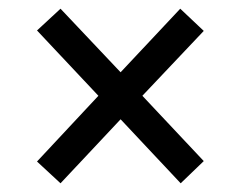

<svg xmlns="http://www.w3.org/2000/svg" viewBox="-20 -579 555 441"><path d="M119 -158 65 -208 206 -359 65 -509 119 -559 257 -413 394 -559 448 -508 307 -359 448 -209 395 -158 257 -305Z"/></svg>

Font: Noto Serif SemiCondensed ExtraBold
Style: Regular
Weight: 800
Width: 4
Designer: Monotype Design Team
Foundry: Monotype Imaging Inc.
Version: Version 2.015